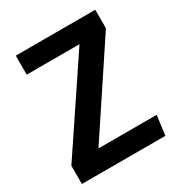

<svg xmlns="http://www.w3.org/2000/svg" viewBox="-164 -806 863 920"><g transform="rotate(-30 267.0 -345.5)"><path d="M496 -691V-589L177 -108H499L485 0H23V-101L348 -586H56V-691Z"/></g></svg>

Font: FiraGO Medium
Style: Regular
Weight: 500
Designer: bBox Type
Foundry: bBox Type GmbH
Version: Version 1.001;PS 001.001;hotconv 1.0.88;makeotf.lib2.5.64775